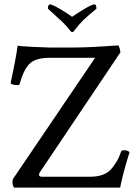

<svg xmlns="http://www.w3.org/2000/svg" viewBox="-20 -858 626 878"><path d="M309.6 -781.2Q393.6 -837.9 412.1 -837.9Q420.9 -837.9 420.9 -818.4Q420.9 -817.4 412.1 -810.5Q403.3 -803.7 388.2 -790.5Q373 -777.3 360.4 -765.6Q340.8 -746.1 320.3 -718.8Q315.4 -710.9 309.6 -710.9Q306.6 -710.9 299.8 -718.8Q286.1 -738.3 258.8 -763.7Q245.1 -776.4 224.1 -795.4Q203.1 -814.5 199.2 -818.4Q199.2 -837.9 209 -837.9Q217.8 -837.9 252 -818.4Q286.1 -798.8 309.6 -781.2ZM209 -640.6H315.4Q383.8 -640.6 520.5 -650.4Q523.4 -649.4 526.9 -637.7Q530.3 -626 530.3 -618.2L165 -74.2Q158.2 -64.5 158.2 -59.6Q158.2 -49.8 171.9 -49.8H392.6Q427.7 -49.8 453.1 -60.1Q478.5 -70.3 494.6 -91.8Q510.7 -113.3 518.1 -127.4Q525.4 -141.6 535.2 -168Q537.1 -170.9 548.8 -170.9Q563.5 -170.9 572.3 -162.1Q541 -60.5 529.3 0H44.9Q37.1 -8.8 37.1 -25.4Q37.1 -37.1 41 -42L415 -593.8H208Q143.6 -593.8 115.7 -566.9Q87.9 -540 69.3 -472.7Q68.4 -468.8 59.6 -468.8Q37.1 -468.8 28.3 -477.5Q54.7 -598.6 60.5 -649.4Q70.3 -646.5 131.3 -643.6Q192.4 -640.6 209 -640.6Z"/></svg>

Font: Crimson Text
Style: Roman
Weight: 400
Version: Version 0.13